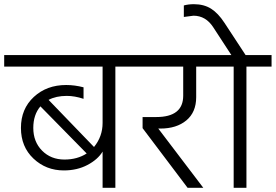

<svg xmlns="http://www.w3.org/2000/svg" viewBox="-40 -897 1317 917"><path d="M374 -164C344 -144.7 308.7 -135 268 -135C224.7 -135 189 -149.2 161 -177.5C133 -205.8 119 -242 119 -286C119 -328 130.3 -362.3 153 -389ZM631 -634H-20V-579H450V-310C450 -266.7 436.3 -228.3 409 -195L192 -420C216 -432.7 245 -439 279 -439C304.3 -439 331 -434.3 359 -425V-480C331 -487.3 303.3 -491 276 -491C214 -491 162.5 -472 121.5 -434C80.5 -396 60 -346.7 60 -286C60 -226 80 -177.2 120 -139.5C160 -101.8 208.3 -83 265 -83C307 -83 344.5 -91.7 377.5 -109C410.5 -126.3 434.7 -147.7 450 -173V0H511V-579H631Z M641 -285 856 0H931L716 -283H726C777.3 -283 818.7 -296 850 -322C881.3 -348 897 -385 897 -433V-579H996V-634H591V-579H835V-440C835 -372 792 -338 706 -338H641Z M1133 -634 1032 -788C1012 -818.7 990.7 -841.2 968 -855.5C945.3 -869.8 918 -877 886 -877C868.7 -877 852.7 -875 838 -871V-816L884 -822C923.3 -822 955 -803.3 979 -766L1065 -634H956V-579H1076V0H1137V-579H1257V-634Z"/></svg>

Font: Hind Light
Style: Regular
Weight: 300
Designer: Manushi Parikh, Satya Rajpurohit
Foundry: Indian Type Foundry
Version: Version 1.201;PS 1.0;hotconv 1.0.78;makeotf.lib2.5.61930; tt